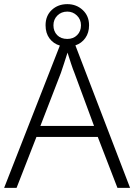

<svg xmlns="http://www.w3.org/2000/svg" viewBox="-20 -907 648 927"><path d="M547 0 452 -246H156L60 0H0L269 -687Q238 -696 219 -721.5Q200 -747 200 -785Q200 -831 230 -859Q260 -887 305 -887Q349 -887 379.5 -858.5Q410 -830 410 -785Q410 -749 392 -723.5Q374 -698 344 -688L608 0ZM305 -719Q334 -719 352.5 -737.5Q371 -756 371 -785Q371 -813 351.5 -832Q332 -851 305 -851Q276 -851 257 -832Q238 -813 238 -785Q238 -756 256 -737.5Q274 -719 305 -719ZM339 -556Q333 -570 323 -600Q313 -630 306 -653Q298 -626 289 -600Q280 -574 274 -555L175 -299H434Z"/></svg>

Font: Noto Sans Canadian Aboriginal Light
Style: Regular
Weight: 300
Designer: Monotype Design Team, Typotheque's Kevin King
Foundry: Monotype Imaging Inc.
Version: Version 2.004; ttfautohint (v1.8.4.7-5d5b)